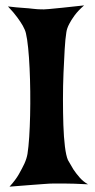

<svg xmlns="http://www.w3.org/2000/svg" viewBox="-20 -697 354 719"><path d="M9.8 -672.9Q43 -668.9 65.9 -667.5Q88.9 -666 103.5 -664.1Q121.1 -662.1 130.9 -662.1Q141.6 -661.1 163.1 -663.1Q181.6 -665 213.4 -668Q245.1 -670.9 294.9 -676.8Q272.5 -657.2 259.3 -639.2Q246.1 -621.1 239.3 -607.4Q230.5 -590.8 228.5 -576.2Q224.6 -552.7 222.2 -512.2Q219.7 -471.7 217.8 -423.8Q215.8 -376 215.8 -325.2Q215.8 -274.4 217.3 -229Q218.8 -183.6 223.1 -148.4Q227.5 -113.3 234.4 -97.7Q244.1 -80.1 254.9 -62.5Q264.6 -47.9 278.3 -32.2Q292 -16.6 309.6 -6.8Q252 -9.8 217.8 -9.8H182.6Q167 -9.8 142.6 -7.8Q122.1 -5.9 90.8 -3.9Q59.6 -2 15.6 2Q38.1 -22.5 50.8 -44.9Q63.5 -67.4 71.3 -84Q80.1 -103.5 83 -121.1Q86.9 -146.5 89.4 -184.1Q91.8 -221.7 92.8 -265.1Q93.8 -308.6 93.3 -354Q92.8 -399.4 90.8 -441.4Q88.9 -483.4 85.4 -517.6Q82 -551.8 77.1 -572.3Q74.2 -585 65.4 -600.6Q57.6 -614.3 44.4 -632.3Q31.2 -650.4 9.8 -672.9Z"/></svg>

Font: Irish Grover
Style: Regular
Weight: 400
Designer: Squid
Foundry: Font Diner, Inc DBA Sideshow
Version: Version 1.000